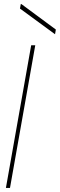

<svg xmlns="http://www.w3.org/2000/svg" viewBox="-20 -922 294 942"><path d="M9 0 133 -700H153L29 0ZM250 -754 78 -880 82 -902H85L254 -777Z"/></svg>

Font: DM Sans 36pt Thin
Style: Italic
Weight: 250
Italic angle: -10°
Designer: Colophon Foundry, Jonny Pinhorn
Foundry: Colophon Foundry
Version: Version 4.004;gftools[0.9.30]